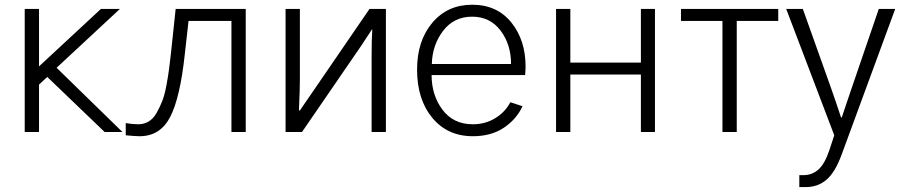

<svg xmlns="http://www.w3.org/2000/svg" viewBox="-20 -550 3759 800"><path d="M83 0V-512.7H142.6V-273.4L400.4 -512.7H479.5L215.8 -267.6L490.2 0H416L176.8 -229.5L142.6 -197.3V0Z M503.9 -37.1Q533.2 -32.2 555.7 -32.2Q580.1 -32.2 599.6 -43.9Q619.1 -55.7 632.8 -80.1Q646.5 -104.5 656.2 -129.4Q666 -154.3 673.3 -193.8Q680.7 -233.4 684.1 -259.8Q687.5 -286.1 692.4 -329.1L711.9 -512.7H1003.9V0H944.3V-462.9H765.6L750 -324.2Q730.5 -142.6 689 -62.5Q647.5 17.6 561.5 17.6Q544.9 17.6 503.9 13.7Z M1169.9 0V-512.7H1229.5V-218.8Q1229.5 -179.7 1225.6 -89.8H1229.5L1281.2 -165L1519.5 -512.7H1587.9V0H1528.3V-303.7Q1528.3 -387.7 1531.2 -426.8H1529.3L1484.4 -358.4L1238.3 0Z M1717.8 -259.8Q1717.8 -379.9 1781.2 -455.1Q1844.7 -530.3 1947.3 -530.3Q2050.8 -530.3 2110.4 -456.5Q2169.9 -382.8 2169.9 -272.5Q2169.9 -260.7 2168 -237.3H1778.3Q1778.3 -153.3 1823.7 -92.8Q1869.1 -32.2 1950.2 -32.2Q2002 -32.2 2043.5 -57.6Q2085 -83 2106.4 -124L2157.2 -107.4Q2131.8 -52.7 2079.1 -17.6Q2026.4 17.6 1950.2 17.6Q1844.7 17.6 1781.2 -59.1Q1717.8 -135.7 1717.8 -259.8ZM1779.3 -283.2H2109.4Q2109.4 -365.2 2065.4 -422.9Q2021.5 -480.5 1947.3 -480.5Q1871.1 -480.5 1826.2 -421.4Q1781.2 -362.3 1779.3 -283.2Z M2296.9 0V-512.7H2356.4V-289.1H2650.4V-512.7H2709V0H2650.4V-239.3H2356.4V0Z M2817.4 -462.9V-512.7H3222.7V-462.9H3049.8V0H2990.2V-462.9Z M3255.9 -512.7H3325.2L3440.4 -189.5Q3462.9 -126 3484.4 -60.5H3487.3Q3495.1 -85 3510.3 -128.9Q3525.4 -172.9 3531.2 -190.4L3641.6 -512.7H3710L3487.3 92.8Q3460 168 3423.8 198.7Q3387.7 229.5 3337.9 229.5H3310.5V179.7H3328.1Q3363.3 179.7 3389.6 156.7Q3416 133.8 3435.5 76.2L3456.1 13.7Z"/></svg>

Font: Gothic A1 Light
Style: Regular
Weight: 300
Version: Version 2.50